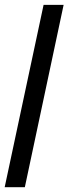

<svg xmlns="http://www.w3.org/2000/svg" viewBox="-21 -780 286 800"><path d="M-1.5 0 160.6 -759.8H244.1L82.5 0Z"/></svg>

Font: Open Sans Condensed Medium
Style: Italic
Weight: 500
Width: 3
Italic angle: -12°
Designer: Monotype Design Team
Foundry: Monotype Imaging Inc.
Version: Version 3.000